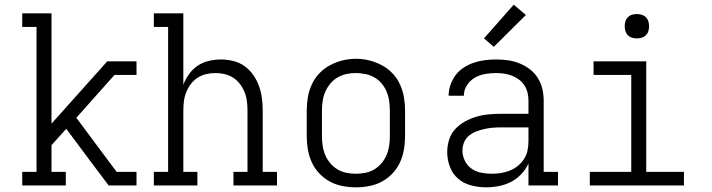

<svg xmlns="http://www.w3.org/2000/svg" viewBox="-20 -792 3040 820"><path d="M75 0V-58H136V-677H75V-735H200V-264L438 -530H563V-472H469L306 -289L478 -58H563V0H444L368 -101L263 -242L200 -172V-58H261V0Z M637 0V-58H698V-677H637V-735H763V-430Q772 -454 787.5 -475.5Q803 -497 824.5 -511.5Q846 -526 872 -532Q898 -538 923 -538Q950 -538 976.5 -531.5Q1003 -525 1024.5 -509.5Q1046 -494 1061.5 -472Q1077 -450 1086 -425Q1095 -400 1098.5 -373.5Q1102 -347 1102 -320V-58H1163V0H977V-58H1037V-320Q1037 -340 1034.5 -360Q1032 -380 1024.5 -398.5Q1017 -417 1005 -433Q993 -449 976 -460Q959 -471 939.5 -475.5Q920 -480 900 -480Q880 -480 860.5 -475.5Q841 -471 824 -460Q807 -449 795 -433Q783 -417 775.5 -398.5Q768 -380 765.5 -360Q763 -340 763 -320V-58H823V0Z M1500 8Q1471 8 1442.5 2.5Q1414 -3 1389 -16.5Q1364 -30 1344 -51Q1324 -72 1312 -98Q1300 -124 1295 -152.5Q1290 -181 1290 -210V-320Q1290 -349 1295 -377.5Q1300 -406 1312 -432Q1324 -458 1344 -479Q1364 -500 1389.5 -513.5Q1415 -527 1443 -534Q1471 -541 1500 -541Q1529 -541 1557 -534Q1585 -527 1610.5 -513.5Q1636 -500 1656 -479Q1676 -458 1688 -432Q1700 -406 1705 -377.5Q1710 -349 1710 -320V-210Q1710 -181 1705 -152.5Q1700 -124 1688 -98Q1676 -72 1656 -51Q1636 -30 1611 -16.5Q1586 -3 1557.5 2.5Q1529 8 1500 8ZM1500 -50Q1520 -50 1540.5 -54Q1561 -58 1578.5 -68.5Q1596 -79 1609.5 -95Q1623 -111 1631 -130Q1639 -149 1642 -169.5Q1645 -190 1645 -210V-320Q1645 -341 1642 -361.5Q1639 -382 1631 -401Q1623 -420 1609.5 -436Q1596 -452 1578 -462Q1560 -472 1539.5 -476Q1519 -480 1498 -480Q1478 -480 1458 -475.5Q1438 -471 1420.5 -460.5Q1403 -450 1390 -434Q1377 -418 1369 -399.5Q1361 -381 1358 -360.5Q1355 -340 1355 -320V-210Q1355 -190 1358 -169.5Q1361 -149 1369 -130Q1377 -111 1390.5 -95Q1404 -79 1421.5 -68.5Q1439 -58 1459.5 -54Q1480 -50 1500 -50Z M2056 8Q2025 8 1993 0Q1961 -8 1937 -28.5Q1913 -49 1901.5 -79.5Q1890 -110 1890 -142Q1890 -169 1898 -195Q1906 -221 1924 -240.5Q1942 -260 1965.5 -273Q1989 -286 2014.5 -293.5Q2040 -301 2067 -303.5Q2094 -306 2120 -306H2237V-362Q2237 -380 2233 -396.5Q2229 -413 2219.5 -427.5Q2210 -442 2196 -452.5Q2182 -463 2166 -469Q2150 -475 2133 -477.5Q2116 -480 2098 -480Q2075 -480 2051.5 -476Q2028 -472 2007.5 -460Q1987 -448 1974 -427.5Q1961 -407 1961 -383H1896Q1896 -407 1904 -430Q1912 -453 1926.5 -472Q1941 -491 1961.5 -504Q1982 -517 2004.5 -524.5Q2027 -532 2051 -535Q2075 -538 2098 -538Q2124 -538 2149.5 -534.5Q2175 -531 2198.5 -521.5Q2222 -512 2242.5 -496.5Q2263 -481 2276.5 -459.5Q2290 -438 2296 -413Q2302 -388 2302 -362V-58H2363V0H2237V-94Q2226 -69 2206.5 -48.5Q2187 -28 2163 -15.5Q2139 -3 2111.5 2.5Q2084 8 2056 8ZM2079 -50Q2099 -50 2119 -53Q2139 -56 2157.5 -63.5Q2176 -71 2191.5 -83.5Q2207 -96 2218 -113Q2229 -130 2233 -149.5Q2237 -169 2237 -189V-248H2120Q2102 -248 2084 -246.5Q2066 -245 2048.5 -241Q2031 -237 2014 -230.5Q1997 -224 1983 -212.5Q1969 -201 1962 -184Q1955 -167 1955 -149Q1955 -127 1965 -106Q1975 -85 1993.5 -72Q2012 -59 2034.5 -54.5Q2057 -50 2079 -50ZM2089 -592 2047 -628 2174 -772 2226 -728Z M2499 0V-58H2676V-472H2515V-530H2740V-58H2901V0ZM2700 -628Q2689 -628 2679 -631Q2669 -634 2661.5 -641.5Q2654 -649 2651 -659Q2648 -669 2648 -680Q2648 -691 2651 -701Q2654 -711 2661.5 -718.5Q2669 -726 2679 -729Q2689 -732 2700 -732Q2711 -732 2721 -729Q2731 -726 2738.5 -718.5Q2746 -711 2749 -701Q2752 -691 2752 -680Q2752 -669 2749 -659Q2746 -649 2738.5 -641.5Q2731 -634 2721 -631Q2711 -628 2700 -628Z"/></svg>

Font: Iosevka Slab Light Extended
Style: Regular
Weight: 300
Width: 7
Monospace: yes
Designer: Belleve Invis
Foundry: Belleve Invis
Version: Version 11.1.0; ttfautohint (v1.8.3)